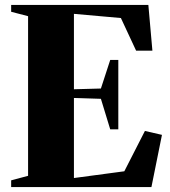

<svg xmlns="http://www.w3.org/2000/svg" viewBox="-20 -763 692 783"><path d="M94.5 -46V-697L25.5 -715V-743H585L601.5 -556.5H535L473 -689.5L281.5 -706.5V-399L391.5 -402L429.5 -518.5H462.5V-235.5H429.5L391.5 -360L281.5 -363.5V-37L487 -64.5L571 -229L640.5 -213L597.5 0H25.5V-27.5Z"/></svg>

Font: Merriweather 120pt Black
Style: Regular
Weight: 900
Designer: Eben Sorkin
Foundry: Eben Sorkin
Version: Version 2.100